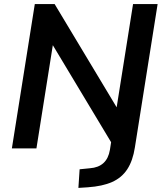

<svg xmlns="http://www.w3.org/2000/svg" viewBox="-20 -725 795 938"><path d="M363 193 369 102 419 97Q461 94 485.5 71.5Q510 49 517 7L526 -51L541 0L219 -536L242 -529L158 0H38L150 -705H247L569 -169L546 -176L630 -705H750L639 -5Q629 60 602 101.5Q575 143 528 164Q481 185 409 190Z"/></svg>

Font: Mulish ExtraLight
Style: Italic
Weight: 200
Italic angle: -9°
Designer: Vernon Adams
Foundry: Vernon Adams
Version: Version 3.603